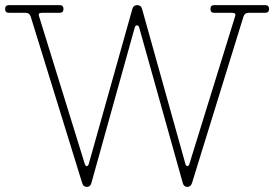

<svg xmlns="http://www.w3.org/2000/svg" viewBox="-29 -720 1071 750"><path d="M328 -5Q324 10 310 10Q296 10 292 -5L91 -655Q86 -670 71 -670H6Q-9 -670 -9 -685Q-9 -700 6 -700H204Q219 -700 219 -685Q219 -670 204 -670H134Q118 -670 124 -655L303 -77Q306 -71 310 -71Q314 -71 317 -77L488 -685Q492 -700 507 -700Q522 -700 526 -685L696 -77Q699 -71 703 -71Q707 -71 710 -77L889 -655Q895 -670 878 -670H808Q793 -670 793 -685Q793 -700 808 -700H1007Q1022 -700 1022 -685Q1022 -670 1007 -670H942Q927 -670 922 -655L721 -5Q716 10 703 10Q689 10 685 -5L514 -615Q511 -621 506 -621Q501 -621 498 -615Z"/></svg>

Font: Nixie One
Style: Regular
Weight: 400
Designer: Jovanny Lemonad
Foundry: Jovanny Lemonad
Version: Version 1.000 2011 initial release